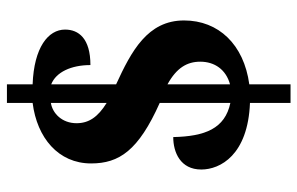

<svg xmlns="http://www.w3.org/2000/svg" viewBox="-176 -624 879 568"><g transform="rotate(-90 264.0 -340.5)"><path d="M243 -41V79H298V-43C416 -59 487 -134 487 -236C487 -344 396 -392 298 -437V-629C334 -615 355 -570 355 -513C434 -513 460 -548 460 -588C460 -638 407 -680 298 -684V-760H243V-684C140 -671 64 -608 64 -511C64 -428 102 -371 243 -308V-99C167 -115 144 -174 142 -268C97 -268 46 -247 46 -185C46 -129 89 -47 243 -41ZM243 -630V-465C201 -491 183 -518 183 -554C183 -597 212 -625 243 -630ZM298 -100V-285C347 -258 365 -227 365 -188C365 -146 342 -112 298 -100Z"/></g></svg>

Font: Noto Serif Georgian SemiCondensed ExtraBold
Style: Regular
Weight: 800
Width: 4
Designer: Monotype Design Team, Akaki Razmadze
Foundry: Google LLC
Version: Version 2.003